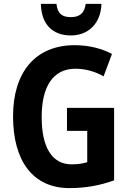

<svg xmlns="http://www.w3.org/2000/svg" viewBox="-20 -956 663 986"><path d="M501 -936H420C414 -886 386 -868 344 -868C299 -868 275 -886 270 -936H190C192 -831 250 -774 344 -774C435 -774 498 -837 501 -936ZM324 -402V-284H428V-123C406 -116 378 -112 348 -112C243 -112 194 -206 194 -355C194 -511 252 -603 367 -603C419 -603 468 -589 512 -564L555 -679C504 -706 438 -724 364 -724C159 -724 47 -582 47 -359C47 -128 150 10 337 10C419 10 496 -4 566 -30V-402Z"/></svg>

Font: Noto Sans Lao UI Cond
Style: Bold
Weight: 700
Width: 3
Designer: Monotype Design Team
Foundry: Monotype Imaging Inc.
Version: Version 2.000